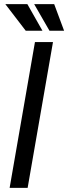

<svg xmlns="http://www.w3.org/2000/svg" viewBox="-20 -916 332 936"><path d="M238.3 -710.9 114.7 0H26.9L150.4 -710.9ZM187 -766.1 113.3 -896H5.9L105.5 -766.1ZM292.5 -766.1 244.1 -896H146.5L221.2 -766.1Z"/></svg>

Font: Roboto Condensed
Style: Italic
Weight: 400
Italic angle: -12°
Designer: Christian Robertson
Foundry: Google
Version: Version 3.0